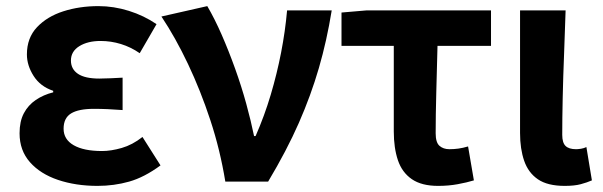

<svg xmlns="http://www.w3.org/2000/svg" viewBox="-20 -594 1971 628"><path d="M299 14Q228 14 170 -5.5Q112 -25 78 -63.5Q44 -102 44 -158Q44 -197 58 -223.5Q72 -250 97 -267Q122 -284 154 -292V-297Q112 -311 90 -345.5Q68 -380 68 -416Q68 -470 101 -505Q134 -540 187 -557Q240 -574 302 -574Q352 -574 401.5 -558.5Q451 -543 492 -515L437 -420Q408 -440 375.5 -450Q343 -460 309 -460Q267 -460 239.5 -443Q212 -426 212 -396Q212 -368 235 -352.5Q258 -337 305 -337Q322 -337 342 -338Q362 -339 381 -340V-234Q356 -236 332.5 -237Q309 -238 287 -238Q237 -238 212.5 -223Q188 -208 188 -173Q188 -138 221 -119Q254 -100 314 -100Q343 -100 378 -110Q413 -120 446 -146L505 -53Q452 -14 402.5 0Q353 14 299 14Z M717 0Q700 -104 668 -201Q636 -298 595 -384.5Q554 -471 508 -540L658 -574Q682 -533 705 -480.5Q728 -428 749 -369.5Q770 -311 785.5 -254.5Q801 -198 811 -149H816Q845 -215 865.5 -284Q886 -353 899.5 -422.5Q913 -492 919 -560H1065Q1049 -461 1023 -371.5Q997 -282 957.5 -192Q918 -102 857 0Z M1413 14Q1359 14 1327 -8Q1295 -30 1281.5 -70Q1268 -110 1268 -164V-444H1097V-553L1179 -560H1586V-444H1411Q1409 -366 1407 -291.5Q1405 -217 1405 -158Q1405 -128 1417.5 -117Q1430 -106 1450 -106Q1465 -106 1479.5 -108Q1494 -110 1511 -115L1530 -4Q1507 3 1477 8.5Q1447 14 1413 14Z M1827 14Q1771 14 1739.5 -7.5Q1708 -29 1694.5 -68Q1681 -107 1681 -159V-560H1830Q1828 -492 1825 -417.5Q1822 -343 1820.5 -274Q1819 -205 1819 -153Q1819 -127 1830 -116.5Q1841 -106 1864 -106Q1871 -106 1880.5 -107.5Q1890 -109 1898 -113L1916 -4Q1900 3 1879.5 8.5Q1859 14 1827 14Z"/></svg>

Font: Noto Sans KR
Style: Bold
Weight: 700
Designer: Ryoko NISHIZUKA  (kana, bopomofo & ideographs); Paul D. Hunt (Latin, Greek & Cyrillic); Sandoll Communications , Soo-you
Foundry: Adobe
Version: Version 2.004-H2;hotconv 1.0.118;makeotfexe 2.5.65603